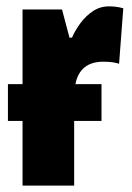

<svg xmlns="http://www.w3.org/2000/svg" viewBox="-20 -583 415 603"><path d="M298.8 -318.8V-203.1H212.9V0H50.8V-203.1H4.9V-318.8H50.8V-553.2H174.8L198.2 -464.8H206.1Q215.8 -487.3 232.4 -510Q249 -532.7 271.7 -547.9Q294.4 -563 321.8 -563Q331.5 -563 341.8 -562Q352.1 -561 367.2 -557.1L354 -382.8Q335 -389.2 304.2 -389.2Q231 -389.2 216.8 -318.8Z"/></svg>

Font: Open Sans Condensed ExtraBold
Style: Regular
Weight: 800
Width: 3
Designer: Monotype Design Team
Foundry: Monotype Imaging Inc.
Version: Version 3.000; ttfautohint (v1.8.4)